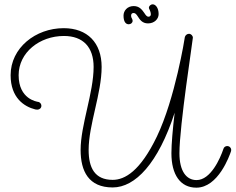

<svg xmlns="http://www.w3.org/2000/svg" viewBox="-20 -836 1087 886"><path d="M786 -316C777 -240 771 -171 771 -129C771 -30 812 30 886 30C987 30 1039 -117 1046 -138C1046 -140 1047 -142 1047 -144C1047 -153 1040 -162 1028 -162C1021 -162 1013 -157 1011 -149C996 -104 952 -5 887 -5C840 -5 808 -46 808 -129C808 -255 870 -651 870 -662C870 -671 862 -680 852 -680C843 -680 835 -673 833 -665C833 -662 788 -381 704 -206C627 -46 556 -6 500 -6C417 -6 389 -62 389 -144C389 -260 449 -405 449 -527C449 -639 383 -706 274 -706C144 -706 29 -615 29 -489C29 -385 91 -344 143 -331C144 -331 151 -330 152 -330C162 -330 171 -337 171 -348C171 -356 165 -365 155 -366C151 -367 66 -378 66 -489C66 -594 163 -670 275 -670C364 -670 412 -618 412 -527C412 -408 352 -259 352 -144C352 -46 389 29 500 29C604 29 710 -82 786 -316ZM712 -771C712 -801 697 -816 685 -816C675 -816 667 -808 667 -800C667 -797 669 -794 671 -790C673 -785 676 -778 676 -770C676 -767 675 -759 665 -759C657 -759 652 -767 646 -776C636 -790 624 -808 597 -808C567 -808 550 -786 550 -764C550 -732 563 -724 574 -724C584 -724 592 -731 592 -740C592 -743 591 -746 590 -748C587 -753 585 -758 585 -764C585 -766 585 -776 597 -776C605 -776 610 -769 616 -760C625 -746 636 -728 663 -728C692 -728 712 -748 712 -771Z"/></svg>

Font: Sacramento
Style: Regular
Weight: 400
Designer: Astigmatic (AOETI)
Foundry: Astigmatic (AOETI)
Version: Version 1.000